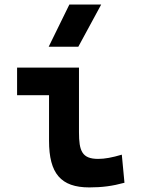

<svg xmlns="http://www.w3.org/2000/svg" viewBox="-20 -815 626 845"><path d="M373 9.8C428.7 9.8 474.6 3.9 527.8 -10.7L516.1 -134.3C473.1 -121.6 441.4 -115.7 412.1 -115.7C340.8 -115.7 327.6 -150.9 327.6 -232.9V-517.6H55.2V-396H195.8V-195.3C195.8 -51.8 247.6 9.8 373 9.8ZM194.3 -609.4H324.7L425.3 -794.9H285.2Z"/></svg>

Font: CaskaydiaCove Nerd Font
Style: Bold
Weight: 700
Designer: Aaron Bell
Foundry: Saja Typeworks
Version: Version 2111.1;Nerd Fonts 2.3.0